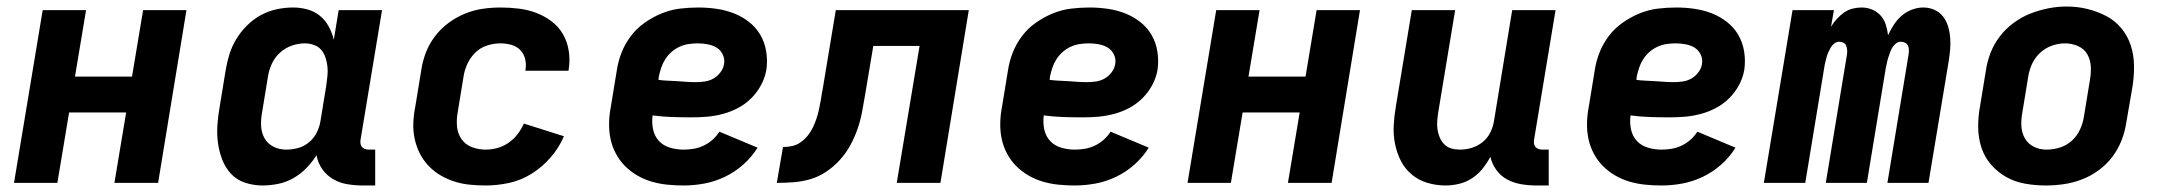

<svg xmlns="http://www.w3.org/2000/svg" viewBox="-20 -561 6640 589"><path d="M23 0 111 -530H244L210 -326H385L419 -530H552L465 0H331L367 -216H192L156 0Z M785 8Q758 8 732 -0.5Q706 -9 688.5 -28Q671 -47 661.5 -72Q652 -97 648.5 -123.5Q645 -150 647 -178Q649 -206 654 -234L672 -344Q676 -369 683.5 -393.5Q691 -418 704.5 -440.5Q718 -463 737.5 -482.5Q757 -502 780 -514.5Q803 -527 828.5 -532.5Q854 -538 879 -538Q902 -538 923.5 -532Q945 -526 961.5 -512.5Q978 -499 988.5 -479.5Q999 -460 1004 -439L1019 -530H1152L1086 -132Q1085 -126 1086 -120Q1087 -114 1090.5 -110Q1094 -106 1099.5 -104Q1105 -102 1111 -102H1131V8H1093Q1069 8 1045 4Q1021 0 1001 -12Q981 -24 968 -43Q955 -62 951 -85Q938 -64 920 -45.5Q902 -27 880 -14.5Q858 -2 833.5 3Q809 8 785 8ZM858 -102Q876 -102 894.5 -107Q913 -112 928 -124.5Q943 -137 951.5 -154Q960 -171 963 -189L981 -299Q983 -314 984.5 -328.5Q986 -343 984.5 -357Q983 -371 978.5 -384.5Q974 -398 965.5 -408Q957 -418 943.5 -423Q930 -428 915 -428Q895 -428 875 -421Q855 -414 839 -399.5Q823 -385 814 -365.5Q805 -346 802 -326L784 -216Q780 -195 781 -174.5Q782 -154 791.5 -137Q801 -120 819 -111Q837 -102 858 -102Z M1470 8Q1445 8 1420.5 5.5Q1396 3 1373 -4.5Q1350 -12 1330 -24Q1310 -36 1294 -53Q1278 -70 1267.5 -91Q1257 -112 1252 -135.5Q1247 -159 1248 -184Q1249 -209 1254 -234L1272 -344Q1276 -372 1286 -398.5Q1296 -425 1313.5 -448.5Q1331 -472 1355 -490Q1379 -508 1406 -519Q1433 -530 1460.5 -534Q1488 -538 1515 -538Q1544 -538 1572 -534.5Q1600 -531 1625 -521.5Q1650 -512 1671.5 -496Q1693 -480 1706.5 -457Q1720 -434 1724.5 -406.5Q1729 -379 1725 -351Q1725 -349 1724.5 -347.5Q1724 -346 1724 -344H1592Q1592 -345 1592 -345.5Q1592 -346 1592 -347Q1595 -364 1591 -380Q1587 -396 1576 -407.5Q1565 -419 1548.5 -423.5Q1532 -428 1515 -428Q1495 -428 1474.5 -421.5Q1454 -415 1438.5 -400Q1423 -385 1414 -365.5Q1405 -346 1402 -326L1384 -216Q1380 -194 1382 -172.5Q1384 -151 1396 -134Q1408 -117 1428 -109.5Q1448 -102 1470 -102Q1488 -102 1506 -107Q1524 -112 1540 -123Q1556 -134 1567.5 -149Q1579 -164 1587 -182L1710 -143Q1695 -108 1669.5 -78.5Q1644 -49 1611.5 -28.5Q1579 -8 1542.5 0Q1506 8 1470 8Z M2077 8Q2052 8 2027 5.5Q2002 3 1978.5 -4Q1955 -11 1934.5 -23Q1914 -35 1897.5 -51.5Q1881 -68 1869.5 -89.5Q1858 -111 1853 -134.5Q1848 -158 1848.5 -183.5Q1849 -209 1854 -234L1872 -344Q1876 -372 1886.5 -399Q1897 -426 1915 -450Q1933 -474 1958 -491.5Q1983 -509 2010 -520Q2037 -531 2065.5 -534.5Q2094 -538 2122 -538Q2150 -538 2178 -534Q2206 -530 2231.5 -520Q2257 -510 2278 -493.5Q2299 -477 2312.5 -454Q2326 -431 2330.5 -403Q2335 -375 2331 -347Q2327 -323 2315 -300.5Q2303 -278 2285 -260Q2267 -242 2244.5 -230Q2222 -218 2197.5 -211.5Q2173 -205 2149.5 -203Q2126 -201 2102 -201Q2072 -201 2041.5 -202Q2011 -203 1982 -207Q1979 -185 1983.5 -164Q1988 -143 2001.5 -128.5Q2015 -114 2035.5 -108Q2056 -102 2077 -102Q2092 -102 2107.5 -104.5Q2123 -107 2138 -114Q2153 -121 2165.5 -132Q2178 -143 2187 -157L2304 -108Q2286 -79 2260 -56Q2234 -33 2203.5 -18.5Q2173 -4 2141 2Q2109 8 2077 8ZM2115 -309Q2128 -309 2142 -311Q2156 -313 2168.5 -320Q2181 -327 2190 -339Q2199 -351 2201 -364Q2204 -379 2197.5 -393Q2191 -407 2179 -414.5Q2167 -422 2151.5 -425Q2136 -428 2121 -428Q2107 -428 2093 -426Q2079 -424 2065.5 -418Q2052 -412 2040.5 -402Q2029 -392 2021 -379.5Q2013 -367 2008.5 -353.5Q2004 -340 2001 -326L2000 -316Q2014 -314 2028.5 -313.5Q2043 -313 2057.5 -312Q2072 -311 2086 -310Q2100 -309 2115 -309Z M2363 0 2382 -110Q2396 -110 2410 -113Q2424 -116 2436 -124.5Q2448 -133 2457.5 -144.5Q2467 -156 2473.5 -169.5Q2480 -183 2484.5 -196.5Q2489 -210 2492 -223.5Q2495 -237 2497.5 -251Q2500 -265 2502 -279Q2502 -279 2502 -279.5Q2502 -280 2502 -280L2503 -282Q2503 -282 2503 -282.5Q2503 -283 2503 -283L2544 -530H2952L2865 0H2731L2801 -420H2659L2633 -265Q2629 -240 2624 -214.5Q2619 -189 2610 -163.5Q2601 -138 2588 -114.5Q2575 -91 2556.5 -70.5Q2538 -50 2515 -34.5Q2492 -19 2466.5 -11.5Q2441 -4 2415 -2Q2389 0 2363 0Z M3277 8Q3252 8 3227 5.5Q3202 3 3178.5 -4Q3155 -11 3134.5 -23Q3114 -35 3097.5 -51.5Q3081 -68 3069.5 -89.5Q3058 -111 3053 -134.5Q3048 -158 3048.5 -183.5Q3049 -209 3054 -234L3072 -344Q3076 -372 3086.5 -399Q3097 -426 3115 -450Q3133 -474 3158 -491.5Q3183 -509 3210 -520Q3237 -531 3265.5 -534.5Q3294 -538 3322 -538Q3350 -538 3378 -534Q3406 -530 3431.5 -520Q3457 -510 3478 -493.5Q3499 -477 3512.5 -454Q3526 -431 3530.5 -403Q3535 -375 3531 -347Q3527 -323 3515 -300.5Q3503 -278 3485 -260Q3467 -242 3444.5 -230Q3422 -218 3397.5 -211.5Q3373 -205 3349.5 -203Q3326 -201 3302 -201Q3272 -201 3241.5 -202Q3211 -203 3182 -207Q3179 -185 3183.5 -164Q3188 -143 3201.5 -128.5Q3215 -114 3235.5 -108Q3256 -102 3277 -102Q3292 -102 3307.5 -104.5Q3323 -107 3338 -114Q3353 -121 3365.5 -132Q3378 -143 3387 -157L3504 -108Q3486 -79 3460 -56Q3434 -33 3403.5 -18.5Q3373 -4 3341 2Q3309 8 3277 8ZM3315 -309Q3328 -309 3342 -311Q3356 -313 3368.5 -320Q3381 -327 3390 -339Q3399 -351 3401 -364Q3404 -379 3397.5 -393Q3391 -407 3379 -414.5Q3367 -422 3351.5 -425Q3336 -428 3321 -428Q3307 -428 3293 -426Q3279 -424 3265.5 -418Q3252 -412 3240.5 -402Q3229 -392 3221 -379.5Q3213 -367 3208.5 -353.5Q3204 -340 3201 -326L3200 -316Q3214 -314 3228.5 -313.5Q3243 -313 3257.5 -312Q3272 -311 3286 -310Q3300 -309 3315 -309Z M3623 0 3711 -530H3844L3810 -326H3985L4019 -530H4152L4065 0H3931L3967 -216H3792L3756 0Z M4415 8Q4386 8 4359 0Q4332 -8 4311 -25.5Q4290 -43 4277.5 -67.5Q4265 -92 4259.5 -119.5Q4254 -147 4255.5 -176Q4257 -205 4262 -234L4311 -530H4444L4392 -216Q4390 -203 4389 -189.5Q4388 -176 4390 -163Q4392 -150 4397 -138.5Q4402 -127 4411 -118Q4420 -109 4432.5 -105.5Q4445 -102 4459 -102Q4477 -102 4495 -107.5Q4513 -113 4528 -125Q4543 -137 4551.5 -154Q4560 -171 4563 -189L4619 -530H4752L4686 -132Q4685 -126 4686 -120Q4687 -114 4690.5 -110Q4694 -106 4699.5 -104Q4705 -102 4711 -102H4731V8H4693Q4669 8 4646 4Q4623 0 4603.5 -10.5Q4584 -21 4570.5 -39.5Q4557 -58 4552 -80Q4542 -61 4528 -43.5Q4514 -26 4495.5 -14Q4477 -2 4456 3Q4435 8 4415 8Z M5077 8Q5052 8 5027 5.5Q5002 3 4978.5 -4Q4955 -11 4934.5 -23Q4914 -35 4897.5 -51.5Q4881 -68 4869.5 -89.5Q4858 -111 4853 -134.5Q4848 -158 4848.5 -183.5Q4849 -209 4854 -234L4872 -344Q4876 -372 4886.5 -399Q4897 -426 4915 -450Q4933 -474 4958 -491.5Q4983 -509 5010 -520Q5037 -531 5065.5 -534.5Q5094 -538 5122 -538Q5150 -538 5178 -534Q5206 -530 5231.5 -520Q5257 -510 5278 -493.5Q5299 -477 5312.5 -454Q5326 -431 5330.5 -403Q5335 -375 5331 -347Q5327 -323 5315 -300.5Q5303 -278 5285 -260Q5267 -242 5244.5 -230Q5222 -218 5197.5 -211.5Q5173 -205 5149.5 -203Q5126 -201 5102 -201Q5072 -201 5041.5 -202Q5011 -203 4982 -207Q4979 -185 4983.5 -164Q4988 -143 5001.5 -128.5Q5015 -114 5035.5 -108Q5056 -102 5077 -102Q5092 -102 5107.5 -104.5Q5123 -107 5138 -114Q5153 -121 5165.5 -132Q5178 -143 5187 -157L5304 -108Q5286 -79 5260 -56Q5234 -33 5203.5 -18.5Q5173 -4 5141 2Q5109 8 5077 8ZM5115 -309Q5128 -309 5142 -311Q5156 -313 5168.5 -320Q5181 -327 5190 -339Q5199 -351 5201 -364Q5204 -379 5197.5 -393Q5191 -407 5179 -414.5Q5167 -422 5151.5 -425Q5136 -428 5121 -428Q5107 -428 5093 -426Q5079 -424 5065.5 -418Q5052 -412 5040.5 -402Q5029 -392 5021 -379.5Q5013 -367 5008.5 -353.5Q5004 -340 5001 -326L5000 -316Q5014 -314 5028.5 -313.5Q5043 -313 5057.5 -312Q5072 -311 5086 -310Q5100 -309 5115 -309Z M5391 0 5479 -530H5606L5597 -479Q5605 -492 5615 -503Q5625 -514 5637 -522.5Q5649 -531 5663 -534.5Q5677 -538 5691 -538Q5708 -538 5723.5 -531.5Q5739 -525 5749.5 -513Q5760 -501 5765 -485.5Q5770 -470 5772 -453Q5780 -470 5790 -485.5Q5800 -501 5814 -513Q5828 -525 5845.5 -531.5Q5863 -538 5880 -538Q5898 -538 5914 -531Q5930 -524 5940.5 -510.5Q5951 -497 5956 -480.5Q5961 -464 5962.5 -446Q5964 -428 5962.5 -410Q5961 -392 5958 -373L5896 0H5770L5835 -394Q5836 -401 5836 -408Q5836 -415 5833 -421Q5830 -427 5824 -430Q5818 -433 5811 -433Q5803 -433 5796 -427.5Q5789 -422 5785 -415Q5781 -408 5778 -400Q5775 -392 5772.5 -384Q5770 -376 5768.5 -368Q5767 -360 5765 -352L5707 0H5581L5646 -394Q5647 -401 5646.5 -408Q5646 -415 5643.5 -421Q5641 -427 5635 -430Q5629 -433 5622 -433Q5614 -433 5607 -427.5Q5600 -422 5596 -415Q5592 -408 5588.5 -400Q5585 -392 5583 -384Q5581 -376 5579 -368Q5577 -360 5576 -352L5518 0Z M6256 8Q6224 8 6192.5 2.5Q6161 -3 6134.5 -18Q6108 -33 6088 -56Q6068 -79 6058.5 -108Q6049 -137 6048.5 -169.5Q6048 -202 6054 -234L6072 -344Q6076 -372 6086.5 -399Q6097 -426 6115 -449.5Q6133 -473 6157.5 -491Q6182 -509 6209 -519.5Q6236 -530 6264 -535.5Q6292 -541 6320 -541Q6353 -541 6383.5 -533.5Q6414 -526 6441 -512Q6468 -498 6487.5 -474.5Q6507 -451 6516.5 -422Q6526 -393 6526.5 -360.5Q6527 -328 6522 -296L6503 -186Q6499 -158 6488.5 -131Q6478 -104 6460.5 -80.5Q6443 -57 6418.5 -39Q6394 -21 6366.5 -10.5Q6339 0 6311 4Q6283 8 6256 8ZM6258 -102Q6279 -102 6299.5 -108.5Q6320 -115 6336 -129.5Q6352 -144 6361 -164Q6370 -184 6373 -204L6391 -314Q6395 -335 6394 -356Q6393 -377 6383.5 -394Q6374 -411 6355 -419.5Q6336 -428 6315 -428Q6295 -428 6275 -421Q6255 -414 6239 -399.5Q6223 -385 6214 -365.5Q6205 -346 6202 -326L6184 -216Q6180 -195 6181 -174.5Q6182 -154 6191.5 -137Q6201 -120 6219 -111Q6237 -102 6258 -102Z"/></svg>

Font: Iosevka Curly XBdEx
Style: Italic
Weight: 800
Width: 7
Italic angle: -9°
Monospace: yes
Designer: Belleve Invis
Foundry: Belleve Invis
Version: Version 11.1.0; ttfautohint (v1.8.3)